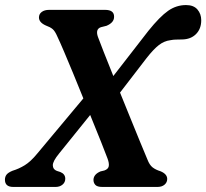

<svg xmlns="http://www.w3.org/2000/svg" viewBox="-32 -739 816 759"><path d="M355 -593.5Q361.5 -575 378.2 -533.2Q395 -491.5 416 -438.5L554.5 -617Q600 -673.5 632.5 -696.2Q665 -719 703.5 -719Q733.5 -719 748.5 -701.5Q763.5 -684 763.5 -659Q763.5 -625 742.8 -604.2Q722 -583.5 688 -583Q674 -582.5 663.8 -582.5Q653.5 -582.5 641 -580Q617 -577 596 -560.8Q575 -544.5 547.5 -509.5L442.5 -373Q463.5 -321.5 484 -270.8Q504.5 -220 522.2 -177.2Q540 -134.5 551 -108Q559 -87 571 -77.5Q583 -68 602.5 -62Q629 -51 629 -31.5Q629 -18 618.5 -9Q608 0 590.5 0H372.5Q352.5 0 345 -8Q337.5 -16 337.5 -28Q338 -50 365.5 -61.5L380.5 -65Q396 -70.5 398 -82.2Q400 -94 393 -112.5Q387 -129.5 368 -176.8Q349 -224 324.5 -284.5L201.5 -132Q176.5 -101.5 176.8 -85.5Q177 -69.5 192.5 -63.5L206.5 -59Q226 -51 226 -32.5Q226 -18 215 -9Q204 0 188 0H20.5Q-12.5 0 -12.5 -28.5Q-12.5 -40.5 -6 -48.8Q0.5 -57 17.5 -64Q42.5 -71.5 65.8 -85.8Q89 -100 114.5 -131L297.5 -350Q277.5 -399.5 257.8 -447.5Q238 -495.5 221.5 -534.2Q205 -573 194.5 -595Q185.5 -616 176 -624Q166.5 -632 148.5 -638.5Q122 -650.5 122 -670Q122 -683.5 133 -691.8Q144 -700 162 -700H383.5Q419.5 -700 419 -672.5Q419 -649.5 389 -637L367 -631.5Q344.5 -624 355 -593.5Z"/></svg>

Font: Fraunces 9pt Soft SemiBold
Style: Italic
Weight: 600
Italic angle: -16°
Version: Version 1.000;[b76b70a41]